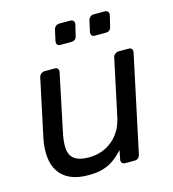

<svg xmlns="http://www.w3.org/2000/svg" viewBox="-109 -810 819 910"><g transform="rotate(-15 301.0 -355.0)"><path d="M52 -215 112 -497Q114 -507 122 -513.5Q130 -520 140 -520H190Q200 -520 204.5 -513.5Q209 -507 207 -497L149 -220Q141 -183 140.5 -155Q140 -127 149.5 -108.5Q159 -90 180.5 -80.5Q202 -71 238 -71Q304 -71 352.5 -110.5Q401 -150 416 -220L475 -497Q477 -507 485 -513.5Q493 -520 503 -520H552Q563 -520 567.5 -513.5Q572 -507 570 -497L469 -23Q467 -13 460 -6.5Q453 0 442 0H396Q386 0 380.5 -6.5Q375 -13 377 -23L386 -67Q369 -49 352.5 -35Q336 -21 316.5 -11Q297 -1 272 4.5Q247 10 214 10Q160 10 124.5 -6.5Q89 -23 69.5 -53Q50 -83 46 -124.5Q42 -166 52 -215ZM395 -643 407 -697Q409 -707 416.5 -713.5Q424 -720 434 -720H488Q498 -720 503.5 -713.5Q509 -707 507 -697L494 -643Q489 -621 467 -621H413Q393 -621 395 -643ZM226 -643 238 -697Q240 -707 247.5 -713.5Q255 -720 265 -720H319Q329 -720 334.5 -713.5Q340 -707 338 -697L325 -643Q320 -621 298 -621H244Q224 -621 226 -643Z"/></g></svg>

Font: SVN-Rubik
Style: Italic
Weight: 400
Italic angle: -12°
Designer: Hubert and Fischer
Foundry: Hubert & Fischer
Version: Version 2.101; ttfautohint (v1.8.3)